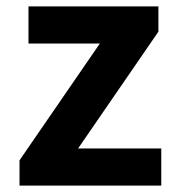

<svg xmlns="http://www.w3.org/2000/svg" viewBox="-20 -580 551 600"><path d="M41 0H484V-116H224L475 -481V-560H69V-444H292L41 -79Z"/></svg>

Font: Source Han Sans JP
Style: Bold
Weight: 700
Designer: Ryoko NISHIZUKA 西塚涼子 (kana, bopomofo & ideographs); Paul D. Hunt (Latin, Greek & Cyrillic); Sandoll Communications 산돌커뮤니
Foundry: Adobe
Version: Version 2.002;hotconv 1.0.116;makeotfexe 2.5.65601